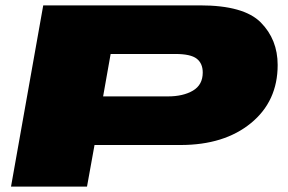

<svg xmlns="http://www.w3.org/2000/svg" viewBox="-20 -695 1074 715"><path d="M21 0 141 -675H725Q888 -675 951 -611.5Q1014 -548 1014 -453Q1014 -318 914.5 -236.5Q815 -155 652 -155H332L304 0ZM364 -336H605Q662 -336 698.5 -357.5Q735 -379 735 -425Q735 -459 712.5 -476.5Q690 -494 633 -494H392Z"/></svg>

Font: Anybody UltraExpanded Black
Style: Italic
Weight: 900
Width: 9
Italic angle: -10°
Designer: Tyler Finck
Foundry: Etcetera Type Company
Version: Version 1.010; ttfautohint (v1.8.3) -l 8 -r 50 -G 200 -x 14 